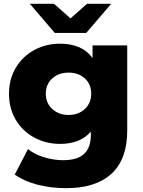

<svg xmlns="http://www.w3.org/2000/svg" viewBox="-20 -779 745 1002"><path d="M644 -542V-99Q644 52 562 127.5Q480 203 326 203Q246 203 176 185Q106 167 57 132L126 -1Q159 26 209.5 41.5Q260 57 309 57Q384 57 419 24Q454 -9 454 -74V-92Q399 -28 293 -28Q221 -28 160 -60.5Q99 -93 63 -152.5Q27 -212 27 -290Q27 -367 63 -426.5Q99 -486 160 -518.5Q221 -551 293 -551Q409 -551 463 -476V-542ZM456 -290Q456 -339 423 -369.5Q390 -400 338 -400Q286 -400 252.5 -369.5Q219 -339 219 -290Q219 -241 253 -210Q287 -179 338 -179Q389 -179 422.5 -210Q456 -241 456 -290ZM560 -759 430 -607H266L136 -759H262L348 -683L434 -759Z"/></svg>

Font: Montserrat Alternates ExtraBold
Style: Regular
Weight: 800
Designer: Julieta Ulanovsky
Foundry: Julieta Ulanovsky
Version: Version 7.200